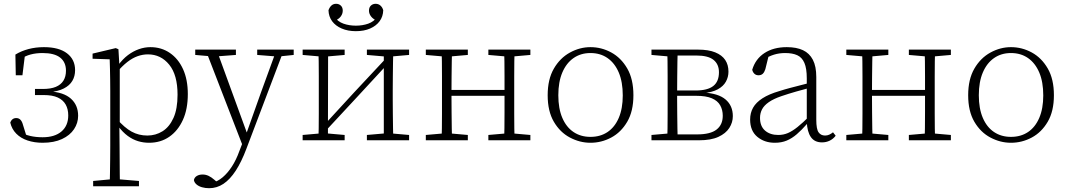

<svg xmlns="http://www.w3.org/2000/svg" viewBox="-20 -738 5615 1010"><path d="M204 13Q161 13 125 1Q89 -11 65.5 -35Q42 -59 34 -93Q37 -101 41 -106Q45 -111 51 -114Q57 -117 65 -117Q79 -117 87.5 -108Q96 -99 100 -84L123 -10L81 -46Q109 -30 138.5 -23Q168 -16 204 -16Q268 -16 303.5 -46.5Q339 -77 339 -131Q339 -164 325.5 -188Q312 -212 284 -225Q256 -238 210 -238H164V-270H205Q247 -270 273.5 -281Q300 -292 313.5 -313.5Q327 -335 327 -366Q327 -411 296.5 -435Q266 -459 204 -459Q170 -459 141.5 -451.5Q113 -444 86 -426L112 -455L98 -342H63L61 -451Q92 -470 130 -480Q168 -490 211 -490Q290 -490 332.5 -457.5Q375 -425 375 -369Q375 -337 360.5 -312.5Q346 -288 315.5 -272.5Q285 -257 239 -253L241 -257Q278 -255 306 -245.5Q334 -236 353 -219Q372 -202 381.5 -179.5Q391 -157 391 -129Q391 -91 369.5 -58.5Q348 -26 306 -6.5Q264 13 204 13Z M470 242V214L576 204H592L711 214V242ZM557 242Q558 212 558.5 175.5Q559 139 559.5 100.5Q560 62 560 29V-259Q560 -291 559.5 -320Q559 -349 558.5 -375.5Q558 -402 557 -426L467 -429V-456L589 -485L603 -479L608 -394L610 -391V-79L608 -73L609 30Q609 63 609.5 101Q610 139 610 176Q610 213 611 242ZM764 13Q734 13 706 4.5Q678 -4 652 -23Q626 -42 602 -74H586L594 -113Q635 -66 672.5 -45.5Q710 -25 755 -25Q799 -25 835 -47.5Q871 -70 892.5 -117.5Q914 -165 914 -240Q914 -344 870 -398Q826 -452 758 -452Q731 -452 704 -442.5Q677 -433 650 -412Q623 -391 593 -356L586 -394H601Q626 -428 653.5 -448.5Q681 -469 711 -479.5Q741 -490 771 -490Q829 -490 873.5 -459.5Q918 -429 943 -374Q968 -319 968 -243Q968 -164 942 -107Q916 -50 870.5 -18.5Q825 13 764 13Z M1080 252Q1060 252 1042.5 247Q1025 242 1013.5 232Q1002 222 1000 209Q1003 195 1015.5 187.5Q1028 180 1046 180Q1062 180 1077 187Q1092 194 1108 208L1133 230L1107 238L1094 224Q1125 217 1151.5 194.5Q1178 172 1200.5 137Q1223 102 1239 57L1263 -5L1267 -10L1353 -252L1435 -477H1474L1276 45Q1250 114 1220 160Q1190 206 1155.5 229Q1121 252 1080 252ZM1261 40 1061 -477H1119L1281 -33L1290 -21ZM1007 -449V-477H1221V-449L1115 -441H1099ZM1333 -449V-477H1525V-449L1448 -441H1433Z M1572 0V-28L1675 -37H1691L1793 -28V0ZM1910 0V-28L2013 -37H2029L2132 -28V0ZM1655 0Q1656 -25 1656.5 -62.5Q1657 -100 1657 -140Q1657 -180 1657 -212V-265Q1657 -297 1657 -337Q1657 -377 1656.5 -415Q1656 -453 1655 -477H1706L1705 0ZM1688 -44 1666 -66H1672L1843 -252L2014 -435L2033 -410H2027L1857 -226ZM1999 0V-477H2049Q2048 -453 2047.5 -415Q2047 -377 2046.5 -337Q2046 -297 2046 -265V-212Q2046 -180 2046.5 -140Q2047 -100 2047.5 -62.5Q2048 -25 2049 0ZM1572 -449V-477H1793V-449L1691 -440H1675ZM1910 -449V-477H2132V-449L2030 -440H2014ZM1852 -574Q1810 -574 1777.5 -588Q1745 -602 1727 -626.5Q1709 -651 1708 -684Q1713 -699 1723 -708.5Q1733 -718 1748 -718Q1763 -718 1773 -708.5Q1783 -699 1783 -682Q1783 -666 1773 -652Q1763 -638 1743 -630L1738 -651Q1757 -624 1787 -613.5Q1817 -603 1852 -603Q1887 -603 1917 -613.5Q1947 -624 1966 -651L1961 -630Q1942 -638 1931.5 -652Q1921 -666 1921 -682Q1921 -699 1931 -708.5Q1941 -718 1956 -718Q1971 -718 1981.5 -708.5Q1992 -699 1996 -684Q1995 -651 1977 -626.5Q1959 -602 1927 -588Q1895 -574 1852 -574Z M2303 0Q2304 -25 2304.5 -62.5Q2305 -100 2305 -140Q2305 -180 2305 -212V-265Q2305 -297 2305 -337Q2305 -377 2304.5 -415Q2304 -453 2303 -477H2358Q2357 -452 2356.5 -414.5Q2356 -377 2355.5 -336Q2355 -295 2355 -259V-239Q2355 -194 2355.5 -148Q2356 -102 2356.5 -63.5Q2357 -25 2358 0ZM2632 0Q2633 -26 2633.5 -64Q2634 -102 2634 -148Q2634 -194 2634 -239V-259Q2634 -295 2634 -335.5Q2634 -376 2633.5 -414.5Q2633 -453 2632 -477H2687Q2686 -453 2685.5 -415Q2685 -377 2685 -337Q2685 -297 2685 -265V-212Q2685 -180 2685 -140Q2685 -100 2685.5 -62.5Q2686 -25 2687 0ZM2220 0V-28L2323 -37H2339L2441 -28V0ZM2220 -449V-477H2441V-449L2339 -440H2323ZM2549 0V-28L2652 -37H2668L2770 -28V0ZM2549 -449V-477H2770V-449L2668 -440H2652ZM2332 -234V-265H2657V-234Z M3086 13Q3030 13 2978 -14.5Q2926 -42 2893.5 -97.5Q2861 -153 2861 -237Q2861 -321 2893.5 -377Q2926 -433 2978 -461.5Q3030 -490 3086 -490Q3144 -490 3195.5 -462Q3247 -434 3279.5 -378Q3312 -322 3312 -237Q3312 -153 3279.5 -97.5Q3247 -42 3195.5 -14.5Q3144 13 3086 13ZM3086 -18Q3138 -18 3176 -43.5Q3214 -69 3235 -118Q3256 -167 3256 -236Q3256 -307 3235 -356.5Q3214 -406 3176 -432.5Q3138 -459 3086 -459Q3035 -459 2997 -432.5Q2959 -406 2938 -356.5Q2917 -307 2917 -237Q2917 -167 2938 -118Q2959 -69 2997 -43.5Q3035 -18 3086 -18Z M3407 0V-28L3510 -37L3519 -31H3647Q3717 -31 3749.5 -56.5Q3782 -82 3782 -129Q3782 -160 3768.5 -184Q3755 -208 3724.5 -221Q3694 -234 3642 -234H3519V-262H3639Q3702 -262 3732 -285.5Q3762 -309 3762 -358Q3762 -400 3733.5 -423Q3705 -446 3642 -446H3519L3510 -440L3407 -449V-477H3652Q3707 -477 3742.5 -462.5Q3778 -448 3795 -422.5Q3812 -397 3812 -361Q3812 -333 3798.5 -308.5Q3785 -284 3755.5 -268Q3726 -252 3678 -248L3681 -251Q3759 -247 3797 -214.5Q3835 -182 3835 -127Q3835 -94 3816.5 -65Q3798 -36 3759 -18Q3720 0 3656 0ZM3490 0Q3491 -25 3491.5 -62.5Q3492 -100 3492 -140Q3492 -180 3492 -212V-265Q3492 -297 3492 -337Q3492 -377 3491.5 -415Q3491 -453 3490 -477H3545Q3544 -453 3543.5 -414.5Q3543 -376 3542.5 -333.5Q3542 -291 3542 -252V-212Q3542 -180 3542.5 -140Q3543 -100 3543.5 -62.5Q3544 -25 3545 0Z M4056 13Q4001 13 3963.5 -18.5Q3926 -50 3926 -109Q3926 -144 3941.5 -171.5Q3957 -199 3991 -221Q4025 -243 4080 -259Q4108 -268 4136.5 -275.5Q4165 -283 4192.5 -290Q4220 -297 4247 -304V-278Q4209 -268 4168.5 -256.5Q4128 -245 4090 -232Q4049 -218 4024 -200.5Q3999 -183 3988.5 -162.5Q3978 -142 3978 -118Q3978 -74 4004.5 -51Q4031 -28 4074 -28Q4101 -28 4124.5 -38Q4148 -48 4175.5 -70Q4203 -92 4239 -128L4244 -86H4225Q4197 -54 4171.5 -32Q4146 -10 4118.5 1.5Q4091 13 4056 13ZM4304 11Q4265 11 4245.5 -17Q4226 -45 4224 -98V-101V-326Q4224 -378 4211.5 -407Q4199 -436 4174 -447.5Q4149 -459 4110 -459Q4079 -459 4051.5 -450.5Q4024 -442 3995 -424L4025 -451L4006 -374Q4001 -358 3992.5 -350Q3984 -342 3970 -342Q3957 -342 3948.5 -350Q3940 -358 3937 -371Q3954 -428 4001.5 -459Q4049 -490 4119 -490Q4170 -490 4204 -474Q4238 -458 4256 -423.5Q4274 -389 4274 -333V-108Q4274 -59 4286 -42Q4298 -25 4320 -25Q4332 -25 4342 -29.5Q4352 -34 4362 -42L4376 -24Q4363 -7 4344.5 2Q4326 11 4304 11Z M4515 0Q4516 -25 4516.5 -62.5Q4517 -100 4517 -140Q4517 -180 4517 -212V-265Q4517 -297 4517 -337Q4517 -377 4516.5 -415Q4516 -453 4515 -477H4570Q4569 -452 4568.5 -414.5Q4568 -377 4567.5 -336Q4567 -295 4567 -259V-239Q4567 -194 4567.5 -148Q4568 -102 4568.5 -63.5Q4569 -25 4570 0ZM4844 0Q4845 -26 4845.5 -64Q4846 -102 4846 -148Q4846 -194 4846 -239V-259Q4846 -295 4846 -335.5Q4846 -376 4845.5 -414.5Q4845 -453 4844 -477H4899Q4898 -453 4897.5 -415Q4897 -377 4897 -337Q4897 -297 4897 -265V-212Q4897 -180 4897 -140Q4897 -100 4897.5 -62.5Q4898 -25 4899 0ZM4432 0V-28L4535 -37H4551L4653 -28V0ZM4432 -449V-477H4653V-449L4551 -440H4535ZM4761 0V-28L4864 -37H4880L4982 -28V0ZM4761 -449V-477H4982V-449L4880 -440H4864ZM4544 -234V-265H4869V-234Z M5298 13Q5242 13 5190 -14.5Q5138 -42 5105.5 -97.5Q5073 -153 5073 -237Q5073 -321 5105.5 -377Q5138 -433 5190 -461.5Q5242 -490 5298 -490Q5356 -490 5407.5 -462Q5459 -434 5491.5 -378Q5524 -322 5524 -237Q5524 -153 5491.5 -97.5Q5459 -42 5407.5 -14.5Q5356 13 5298 13ZM5298 -18Q5350 -18 5388 -43.5Q5426 -69 5447 -118Q5468 -167 5468 -236Q5468 -307 5447 -356.5Q5426 -406 5388 -432.5Q5350 -459 5298 -459Q5247 -459 5209 -432.5Q5171 -406 5150 -356.5Q5129 -307 5129 -237Q5129 -167 5150 -118Q5171 -69 5209 -43.5Q5247 -18 5298 -18Z"/></svg>

Font: Source Serif 4 18pt Light
Style: Regular
Weight: 300
Designer: Frank Grießhammer
Foundry: Adobe Systems Incorporated
Version: Version 4.004;hotconv 1.0.116;makeotfexe 2.5.65601